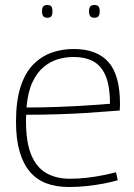

<svg xmlns="http://www.w3.org/2000/svg" viewBox="-20 -738 537 768"><path d="M256 10Q205 10 166 -4.5Q127 -19 100 -50.5Q73 -82 58.5 -131.5Q44 -181 44 -251Q44 -334 62 -390Q80 -446 112 -479Q144 -512 185.5 -527Q227 -542 275 -542Q367 -542 413.5 -490Q460 -438 460 -322Q460 -317 459.5 -309.5Q459 -302 459 -296Q441 -295 405.5 -292Q370 -289 321.5 -286Q273 -283 213 -281Q153 -279 85 -279Q84 -272 84 -266Q84 -260 84 -253Q84 -169 105 -118.5Q126 -68 165.5 -45.5Q205 -23 260 -23Q294 -23 328 -27Q362 -31 391.5 -37Q421 -43 444 -49L451 -17Q427 -10 396 -4Q365 2 329.5 6Q294 10 256 10ZM86 -308Q146 -308 201 -310Q256 -312 301 -314.5Q346 -317 377 -319.5Q408 -322 420 -323Q420 -390 404 -431Q388 -472 356 -491Q324 -510 273 -510Q242 -510 211.5 -501Q181 -492 154.5 -470Q128 -448 109.5 -408.5Q91 -369 86 -308ZM358 -667Q345 -667 340.5 -674Q336 -681 336 -693Q336 -705 340.5 -711.5Q345 -718 358 -718Q370 -718 374.5 -711.5Q379 -705 379 -693Q379 -681 374.5 -674Q370 -667 358 -667ZM169 -667Q157 -667 152.5 -674Q148 -681 148 -693Q148 -705 152.5 -711.5Q157 -718 169 -718Q182 -718 186 -711.5Q190 -705 190 -693Q190 -681 186 -674Q182 -667 169 -667Z"/></svg>

Font: Georama ExtraCondensed Thin ExtraLight
Style: Regular
Weight: 250
Version: Version 1.001